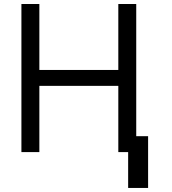

<svg xmlns="http://www.w3.org/2000/svg" viewBox="-20 -747 847 943"><path d="M173.3 -727.3V-403.4H561.1V-727.3H649.1V0H561.1V-325.3H173.3V0H85.2V-727.3ZM707.4 -78.1V176.1H609.4V-78.1Z"/></svg>

Font: Interface
Style: Regular
Weight: 400
Designer: Rasmus Andersson
Foundry: rsms
Version: Version 1.8